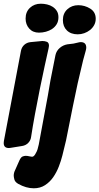

<svg xmlns="http://www.w3.org/2000/svg" viewBox="-55 -797 536 1035"><path d="M260 -704Q260 -682 250.5 -666.5Q241 -651 226 -641Q211 -631 192.5 -626Q174 -621 155 -621Q122 -621 102.5 -643Q83 -665 83 -697Q83 -733 106.5 -755Q130 -777 165 -777Q182 -777 199 -773Q216 -769 229.5 -760Q243 -751 251.5 -737.5Q260 -724 260 -704ZM461 -696Q461 -677 452.5 -661.5Q444 -646 430 -635Q416 -624 399 -618Q382 -612 364 -612Q327 -612 305.5 -633Q284 -654 284 -689Q284 -725 308 -747Q332 -769 367 -769Q402 -769 431.5 -750.5Q461 -732 461 -696ZM173 -576Q187 -576 198 -571.5Q209 -567 209 -550Q209 -547 207 -537Q199 -501 186 -442Q173 -383 159.5 -316Q146 -249 133.5 -181.5Q121 -114 113 -61Q111 -41 97.5 -27Q84 -13 64 -10L2 0Q-1 1 -7 1Q-35 1 -35 -26Q-35 -33 -34 -37L58 -523Q62 -543 76 -555.5Q90 -568 110 -570ZM341 -562 363 -567Q374 -570 380 -570Q410 -570 410 -540Q410 -534 407 -523L393 -472L364 -349L338 -225L301 -40L281 42Q274 70 262 101Q250 132 232 158Q214 184 188 201Q162 218 127 218Q86 218 43 194Q26 184 22.5 170.5Q19 157 19 150Q19 135 26 121L50 67Q58 50 67 46.5Q76 43 84 43Q93 43 105 46Q115 48 118 48Q129 48 139 27Q144 19 147.5 7.5Q151 -4 154 -18L203 -282L217 -364L244 -500Q249 -523 267 -538.5Q285 -554 308 -558Z"/></svg>

Font: Bangerz 2
Style: Regular
Weight: 400
Designer: vernon adams
Foundry: Vernon Adams
Version: Version 2.10;December 28, 2023;FontCreator 13.0.0.2683 64-bi